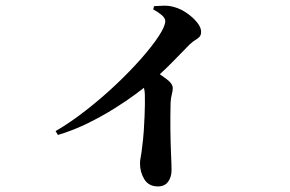

<svg xmlns="http://www.w3.org/2000/svg" viewBox="-20 -611 1040 689"><path d="M529.9 -577.1 532.9 -589Q549.3 -590.1 568.2 -590.6Q587.1 -591.1 606.4 -585.3Q629.2 -578.9 651.2 -563.5Q673.2 -548.1 687.5 -530.3Q701.7 -512.4 701.7 -497.3Q701.7 -485.2 696 -479Q690.3 -472.8 681.1 -467.5Q671.9 -462.1 660.9 -451.8Q636.2 -426.6 598.3 -387.8Q560.4 -349.1 514.2 -310.3Q497.7 -296.3 465.7 -272.5Q433.7 -248.8 390.3 -221.6Q347 -194.4 295.4 -168.9Q243.8 -143.5 187.9 -126.6L179.5 -140.5Q234.1 -172.4 289.8 -216.1Q345.6 -259.7 396.6 -307.9Q447.5 -356.2 487.2 -401.3Q526.8 -446.3 550 -481.9Q573.1 -517.4 573.1 -535.4Q573.1 -546.7 558.5 -558.4Q543.9 -570.1 529.9 -577.1ZM479 -332.1 521.5 -367.4Q552.1 -345.6 576 -328.5Q599.9 -311.4 599.9 -294.8Q599.9 -284.2 596.6 -272.5Q593.2 -260.9 592.2 -243.2Q590.9 -193.8 591.5 -144.8Q592.1 -95.8 593.8 -57.4Q595.6 -19 595.6 -0.4Q595.6 24.3 583.3 41.1Q571 58 546.8 58Q513.8 58 498.1 32.6Q482.4 7.2 482.4 -24.6Q482.4 -35.4 485.3 -49.5Q488.2 -63.7 489.9 -82Q494.1 -113.1 496 -141.5Q497.8 -169.8 498.8 -194.1Q499.8 -218.5 500 -237.6Q500.1 -256.7 499.8 -269.7Q499.6 -288.8 494.1 -302.7Q488.6 -316.6 479 -332.1Z"/></svg>

Font: Noto Serif TC
Style: Regular
Weight: 200
Designer: Ryoko NISHIZUKA 西塚涼子 (kana & ideographs); Frank Grießhammer (Latin, Greek & Cyrillic); Wenlong ZHANG 张文龙 (bopomofo); San
Foundry: Adobe
Version: Version 2.001;hotconv 1.1.0;makeotfexe 2.6.0